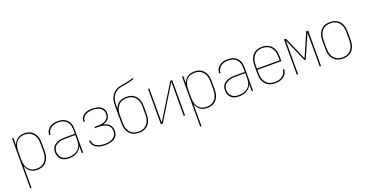

<svg xmlns="http://www.w3.org/2000/svg" viewBox="-37 -1587 5075 2654"><g transform="rotate(-20 2500.0 -260.0)"><path d="M72 215V-520H91V-412Q100 -438 115 -460.5Q130 -483 152 -499Q174 -515 200.5 -521.5Q227 -528 254 -528Q280 -528 306 -522Q332 -516 354 -502Q376 -488 392.5 -467.5Q409 -447 419 -422.5Q429 -398 432.5 -372Q436 -346 436 -320V-200Q436 -174 432.5 -148Q429 -122 419 -97.5Q409 -73 392.5 -52.5Q376 -32 354 -18Q332 -4 306 2Q280 8 254 8Q227 8 200.5 1.5Q174 -5 152 -21Q130 -37 115 -59.5Q100 -82 91 -108V215ZM251 -10Q275 -10 298.5 -15.5Q322 -21 342 -33.5Q362 -46 377 -65Q392 -84 401 -106.5Q410 -129 413.5 -152.5Q417 -176 417 -200V-320Q417 -344 413.5 -367.5Q410 -391 401 -413.5Q392 -436 377 -455Q362 -474 342 -486.5Q322 -499 298.5 -504.5Q275 -510 251 -510Q227 -510 204 -504.5Q181 -499 161.5 -486Q142 -473 128 -453.5Q114 -434 106 -412Q98 -390 94.5 -366.5Q91 -343 91 -320V-200Q91 -177 94.5 -153.5Q98 -130 106 -108Q114 -86 128 -66.5Q142 -47 161.5 -34Q181 -21 204 -15.5Q227 -10 251 -10Z M721 8Q690 8 660 0.5Q630 -7 607.5 -27.5Q585 -48 574.5 -77Q564 -106 564 -136Q564 -160 571 -183.5Q578 -207 593.5 -224.5Q609 -242 630 -253.5Q651 -265 674 -272Q697 -279 720.5 -281Q744 -283 768 -283H909V-345Q909 -366 905 -388Q901 -410 892 -429.5Q883 -449 867.5 -465.5Q852 -482 832.5 -492Q813 -502 791.5 -506Q770 -510 748 -510Q720 -510 692 -504Q664 -498 640.5 -482Q617 -466 603.5 -440Q590 -414 589 -385H570Q570 -407 576.5 -427.5Q583 -448 596 -465.5Q609 -483 626.5 -495.5Q644 -508 664 -515.5Q684 -523 705.5 -525.5Q727 -528 748 -528Q773 -528 797 -523.5Q821 -519 842.5 -508Q864 -497 881.5 -479Q899 -461 909.5 -439Q920 -417 924 -393Q928 -369 928 -345V0H909V-102Q898 -75 878 -53Q858 -31 832.5 -17Q807 -3 778.5 2.5Q750 8 721 8ZM724 -10Q747 -10 771 -14Q795 -18 816.5 -27.5Q838 -37 856.5 -52.5Q875 -68 887 -88.5Q899 -109 904 -132.5Q909 -156 909 -180V-265H768Q747 -265 726 -263.5Q705 -262 684.5 -256Q664 -250 645 -240.5Q626 -231 611.5 -215.5Q597 -200 590 -179.5Q583 -159 583 -138Q583 -111 593 -85Q603 -59 623 -41Q643 -23 670 -16.5Q697 -10 724 -10Z M1253 8Q1231 8 1209.5 6Q1188 4 1167.5 -2Q1147 -8 1127.5 -18Q1108 -28 1093.5 -44Q1079 -60 1070.5 -80Q1062 -100 1062 -122Q1062 -123 1062 -123.5Q1062 -124 1062 -125H1081Q1081 -124 1081 -123.5Q1081 -123 1081 -122Q1081 -103 1089 -85Q1097 -67 1110.5 -54Q1124 -41 1141.5 -32Q1159 -23 1177.5 -18.5Q1196 -14 1215 -12Q1234 -10 1253 -10Q1273 -10 1293 -12Q1313 -14 1332 -20Q1351 -26 1368.5 -36Q1386 -46 1399 -61Q1412 -76 1418.5 -95.5Q1425 -115 1425 -135Q1425 -155 1418.5 -175Q1412 -195 1399 -210Q1386 -225 1368 -235.5Q1350 -246 1330.5 -251.5Q1311 -257 1290.5 -259Q1270 -261 1250 -261H1197V-279H1250Q1269 -279 1287 -281Q1305 -283 1323 -288.5Q1341 -294 1357 -303.5Q1373 -313 1385.5 -327Q1398 -341 1403.5 -359Q1409 -377 1409 -396Q1409 -414 1403.5 -431.5Q1398 -449 1386 -463Q1374 -477 1358 -486Q1342 -495 1324.5 -500.5Q1307 -506 1289 -508Q1271 -510 1253 -510Q1235 -510 1217.5 -508Q1200 -506 1183 -501Q1166 -496 1150 -487.5Q1134 -479 1122 -465.5Q1110 -452 1103.5 -435.5Q1097 -419 1097 -401Q1097 -400 1097 -399Q1097 -398 1097 -396H1078Q1078 -398 1078 -399Q1078 -400 1078 -402Q1078 -422 1085 -441Q1092 -460 1105.5 -475.5Q1119 -491 1136.5 -501.5Q1154 -512 1173 -518Q1192 -524 1212.5 -526Q1233 -528 1253 -528Q1274 -528 1294.5 -525.5Q1315 -523 1334.5 -517Q1354 -511 1372 -500Q1390 -489 1403 -473Q1416 -457 1422 -436.5Q1428 -416 1428 -396Q1428 -373 1421 -351.5Q1414 -330 1399 -313.5Q1384 -297 1364 -287Q1344 -277 1322 -271Q1347 -265 1369.5 -254.5Q1392 -244 1409.5 -226Q1427 -208 1435.5 -184Q1444 -160 1444 -135Q1444 -112 1437.5 -90Q1431 -68 1416.5 -51Q1402 -34 1382.5 -22Q1363 -10 1341.5 -3.5Q1320 3 1297.5 5.5Q1275 8 1253 8Z M1750 8Q1724 8 1697.5 2.5Q1671 -3 1648.5 -17Q1626 -31 1609 -51.5Q1592 -72 1582 -96.5Q1572 -121 1568 -147.5Q1564 -174 1564 -200V-312Q1564 -344 1563.5 -376Q1563 -408 1563 -439Q1563 -466 1565 -493Q1567 -520 1573.5 -546Q1580 -572 1593 -595.5Q1606 -619 1625 -638Q1644 -657 1668 -669Q1692 -681 1718 -688Q1744 -695 1770.5 -698.5Q1797 -702 1823.5 -707Q1850 -712 1876 -719Q1902 -726 1927 -735V-717Q1898 -706 1867.5 -698.5Q1837 -691 1806.5 -686Q1776 -681 1745 -676Q1714 -671 1686 -658Q1658 -645 1636 -622Q1614 -599 1601.5 -570.5Q1589 -542 1585 -511Q1581 -480 1581 -449Q1581 -439 1581.5 -430Q1582 -421 1582 -411Q1592 -436 1608.5 -457.5Q1625 -479 1647.5 -493.5Q1670 -508 1696.5 -514Q1723 -520 1750 -520Q1777 -520 1803 -514.5Q1829 -509 1851.5 -495Q1874 -481 1891 -460.5Q1908 -440 1918 -415.5Q1928 -391 1932 -364.5Q1936 -338 1936 -312V-200Q1936 -174 1932 -147.5Q1928 -121 1918 -96.5Q1908 -72 1891 -51.5Q1874 -31 1851.5 -17Q1829 -3 1802.5 2.5Q1776 8 1750 8ZM1750 -10Q1774 -10 1797.5 -15Q1821 -20 1841.5 -33Q1862 -46 1877 -65Q1892 -84 1901 -106Q1910 -128 1913.5 -152Q1917 -176 1917 -200V-312Q1917 -336 1913.5 -360Q1910 -384 1901 -406Q1892 -428 1877 -447Q1862 -466 1841.5 -479Q1821 -492 1797.5 -497Q1774 -502 1750 -502Q1726 -502 1702.5 -497Q1679 -492 1658.5 -479Q1638 -466 1623 -447Q1608 -428 1599 -406Q1590 -384 1586.5 -360Q1583 -336 1583 -312V-200Q1583 -176 1586.5 -152Q1590 -128 1599 -106Q1608 -84 1623 -65Q1638 -46 1658.5 -33Q1679 -20 1702.5 -15Q1726 -10 1750 -10Z M2072 0V-520H2091V-17L2400 -520H2428V0H2409V-503L2100 0Z M2572 215V-520H2591V-412Q2600 -438 2615 -460.5Q2630 -483 2652 -499Q2674 -515 2700.5 -521.5Q2727 -528 2754 -528Q2780 -528 2806 -522Q2832 -516 2854 -502Q2876 -488 2892.5 -467.5Q2909 -447 2919 -422.5Q2929 -398 2932.5 -372Q2936 -346 2936 -320V-200Q2936 -174 2932.5 -148Q2929 -122 2919 -97.5Q2909 -73 2892.5 -52.5Q2876 -32 2854 -18Q2832 -4 2806 2Q2780 8 2754 8Q2727 8 2700.5 1.5Q2674 -5 2652 -21Q2630 -37 2615 -59.5Q2600 -82 2591 -108V215ZM2751 -10Q2775 -10 2798.5 -15.5Q2822 -21 2842 -33.5Q2862 -46 2877 -65Q2892 -84 2901 -106.5Q2910 -129 2913.5 -152.5Q2917 -176 2917 -200V-320Q2917 -344 2913.5 -367.5Q2910 -391 2901 -413.5Q2892 -436 2877 -455Q2862 -474 2842 -486.5Q2822 -499 2798.5 -504.5Q2775 -510 2751 -510Q2727 -510 2704 -504.5Q2681 -499 2661.5 -486Q2642 -473 2628 -453.5Q2614 -434 2606 -412Q2598 -390 2594.5 -366.5Q2591 -343 2591 -320V-200Q2591 -177 2594.5 -153.5Q2598 -130 2606 -108Q2614 -86 2628 -66.5Q2642 -47 2661.5 -34Q2681 -21 2704 -15.5Q2727 -10 2751 -10Z M3221 8Q3190 8 3160 0.5Q3130 -7 3107.5 -27.5Q3085 -48 3074.5 -77Q3064 -106 3064 -136Q3064 -160 3071 -183.5Q3078 -207 3093.5 -224.5Q3109 -242 3130 -253.5Q3151 -265 3174 -272Q3197 -279 3220.5 -281Q3244 -283 3268 -283H3409V-345Q3409 -366 3405 -388Q3401 -410 3392 -429.5Q3383 -449 3367.5 -465.5Q3352 -482 3332.5 -492Q3313 -502 3291.5 -506Q3270 -510 3248 -510Q3220 -510 3192 -504Q3164 -498 3140.5 -482Q3117 -466 3103.5 -440Q3090 -414 3089 -385H3070Q3070 -407 3076.5 -427.5Q3083 -448 3096 -465.5Q3109 -483 3126.5 -495.5Q3144 -508 3164 -515.5Q3184 -523 3205.5 -525.5Q3227 -528 3248 -528Q3273 -528 3297 -523.5Q3321 -519 3342.5 -508Q3364 -497 3381.5 -479Q3399 -461 3409.5 -439Q3420 -417 3424 -393Q3428 -369 3428 -345V0H3409V-102Q3398 -75 3378 -53Q3358 -31 3332.5 -17Q3307 -3 3278.5 2.5Q3250 8 3221 8ZM3224 -10Q3247 -10 3271 -14Q3295 -18 3316.5 -27.5Q3338 -37 3356.5 -52.5Q3375 -68 3387 -88.5Q3399 -109 3404 -132.5Q3409 -156 3409 -180V-265H3268Q3247 -265 3226 -263.5Q3205 -262 3184.5 -256Q3164 -250 3145 -240.5Q3126 -231 3111.5 -215.5Q3097 -200 3090 -179.5Q3083 -159 3083 -138Q3083 -111 3093 -85Q3103 -59 3123 -41Q3143 -23 3170 -16.5Q3197 -10 3224 -10Z M3751 8Q3724 8 3698 2.5Q3672 -3 3649.5 -16.5Q3627 -30 3609.5 -51Q3592 -72 3582 -96.5Q3572 -121 3568 -147Q3564 -173 3564 -200V-320Q3564 -346 3568 -372.5Q3572 -399 3582 -423.5Q3592 -448 3609 -468.5Q3626 -489 3648.5 -503Q3671 -517 3697.5 -522.5Q3724 -528 3750 -528Q3776 -528 3802.5 -522.5Q3829 -517 3851.5 -503Q3874 -489 3891 -468.5Q3908 -448 3918 -423.5Q3928 -399 3932 -372.5Q3936 -346 3936 -320V-251H3583V-200Q3583 -176 3586.5 -152Q3590 -128 3599 -106Q3608 -84 3623.5 -65Q3639 -46 3659 -33Q3679 -20 3703 -15Q3727 -10 3751 -10Q3779 -10 3807.5 -16Q3836 -22 3860 -37.5Q3884 -53 3898.5 -78.5Q3913 -104 3915 -133H3934Q3933 -111 3925.5 -90.5Q3918 -70 3905 -53Q3892 -36 3874 -24Q3856 -12 3835.5 -4.5Q3815 3 3793.5 5.5Q3772 8 3751 8ZM3583 -269H3917V-320Q3917 -344 3913.5 -368Q3910 -392 3901 -414Q3892 -436 3877 -455Q3862 -474 3841.5 -487Q3821 -500 3797.5 -505Q3774 -510 3750 -510Q3726 -510 3702.5 -505Q3679 -500 3658.5 -487Q3638 -474 3623 -455Q3608 -436 3599 -414Q3590 -392 3586.5 -368Q3583 -344 3583 -320Z M4072 0V-520H4101L4250 -178L4399 -520H4428V0H4409V-498L4260 -156H4240L4091 -498V0Z M4750 8Q4724 8 4697.5 2.5Q4671 -3 4648.5 -17Q4626 -31 4609 -51.5Q4592 -72 4582 -96.5Q4572 -121 4568 -147.5Q4564 -174 4564 -200V-320Q4564 -346 4568 -372.5Q4572 -399 4582 -423.5Q4592 -448 4609 -468.5Q4626 -489 4648.5 -503Q4671 -517 4697.5 -522.5Q4724 -528 4750 -528Q4776 -528 4802.5 -522.5Q4829 -517 4851.5 -503Q4874 -489 4891 -468.5Q4908 -448 4918 -423.5Q4928 -399 4932 -372.5Q4936 -346 4936 -320V-200Q4936 -174 4932 -147.5Q4928 -121 4918 -96.5Q4908 -72 4891 -51.5Q4874 -31 4851.5 -17Q4829 -3 4802.5 2.5Q4776 8 4750 8ZM4750 -10Q4774 -10 4797.5 -15Q4821 -20 4841.5 -33Q4862 -46 4877 -65Q4892 -84 4901 -106Q4910 -128 4913.5 -152Q4917 -176 4917 -200V-320Q4917 -344 4913.5 -368Q4910 -392 4901 -414Q4892 -436 4877 -455Q4862 -474 4841.5 -487Q4821 -500 4797.5 -505Q4774 -510 4750 -510Q4726 -510 4702.5 -505Q4679 -500 4658.5 -487Q4638 -474 4623 -455Q4608 -436 4599 -414Q4590 -392 4586.5 -368Q4583 -344 4583 -320V-200Q4583 -176 4586.5 -152Q4590 -128 4599 -106Q4608 -84 4623 -65Q4638 -46 4658.5 -33Q4679 -20 4702.5 -15Q4726 -10 4750 -10Z"/></g></svg>

Font: Iosevka SS04 Thin
Style: Regular
Weight: 100
Monospace: yes
Designer: Belleve Invis
Foundry: Belleve Invis
Version: Version 19.0.0; ttfautohint (v1.8.4)